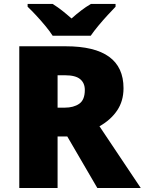

<svg xmlns="http://www.w3.org/2000/svg" viewBox="-20 -947 729 967"><path d="M311 -713.9Q602.1 -713.9 602.1 -502.9Q602.1 -438 569.8 -390.4Q537.6 -342.8 481 -311L689 0H470.2L318.8 -259.8H270V0H77.1V-713.9ZM308.1 -567.9H270V-404.8H306.2Q350.6 -404.8 378.9 -424.3Q407.2 -443.8 407.2 -494.1Q407.2 -528.8 383.8 -548.3Q360.4 -567.9 308.1 -567.9ZM245.1 -767.1Q230.5 -790 208 -817.1Q185.5 -844.2 161.9 -869.6Q138.2 -895 119.1 -913.1V-927.2H245.1Q271.5 -910.6 292.7 -893.8Q314 -877 340.3 -854Q366.2 -877 389.2 -894.5Q412.1 -912.1 438 -927.2H562V-913.1Q545.4 -896 522 -870.6Q498.5 -845.2 475.6 -817.6Q452.6 -790 437 -767.1Z"/></svg>

Font: Open Sans ExtraBold
Style: Regular
Weight: 800
Designer: Monotype Design Team
Foundry: Monotype Imaging Inc.
Version: Version 3.003; ttfautohint (v1.8.4)